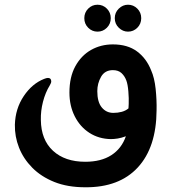

<svg xmlns="http://www.w3.org/2000/svg" viewBox="-20 -579 727 813"><path d="M393 -445Q370 -445 353.5 -461.5Q337 -478 337 -502Q337 -526 353.5 -542.5Q370 -559 393 -559Q416 -559 432.5 -542.5Q449 -526 449 -502Q449 -478 432.5 -461.5Q416 -445 393 -445ZM522 -445Q500 -445 483 -461.5Q466 -478 466 -502Q466 -526 483 -542.5Q500 -559 522 -559Q545 -559 561.5 -542.5Q578 -526 578 -502Q578 -478 561.5 -461.5Q545 -445 522 -445ZM620 -281Q634 -250 639 -203Q644 -156 643 -112Q642 45 563.5 130Q485 215 341 214Q266 214 210 191.5Q154 169 116.5 131Q79 93 60.5 46Q42 -1 43 -51Q45 -119 80.5 -172Q116 -225 167 -245Q172 -247 176 -248Q180 -249 183 -249Q197 -249 197 -234Q197 -228 191 -218Q172 -187 162 -148Q152 -109 153 -71Q154 13 204.5 59.5Q255 106 341 106Q408 106 451.5 78Q495 50 513 -2Q494 5 478.5 7.5Q463 10 449 10Q398 9 358.5 -16.5Q319 -42 296.5 -86.5Q274 -131 274 -187Q274 -253 299 -298.5Q324 -344 365.5 -367.5Q407 -391 458 -391Q520 -391 560 -361.5Q600 -332 620 -281ZM392 -193Q392 -147 411 -124Q430 -101 460 -101Q479 -101 495.5 -105.5Q512 -110 524 -120Q524 -124 524.5 -129Q525 -134 525 -139Q526 -162 523.5 -192Q521 -222 515 -238Q508 -257 494.5 -269.5Q481 -282 458 -282Q424 -282 408 -254Q392 -226 392 -193Z"/></svg>

Font: Zain ExtraBold
Style: Regular
Weight: 800
Designer: Zain,Boutros
Foundry: Mobile Telecommunications Company (Zain), 2024
Version: Version 1.50; ttfautohint (v1.8.4)